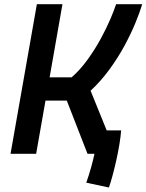

<svg xmlns="http://www.w3.org/2000/svg" viewBox="-20 -713 679 890"><path d="M484.9 156.2 379.9 133.8Q392.6 97.7 402.1 63.7Q411.6 29.8 418 0H385.7L289.6 -246.6H190.9L147.5 0H28.8L150.9 -693.4H269.5L210 -354.5H312Q352.1 -389.6 386.2 -437Q420.4 -484.4 447.3 -533.9Q474.1 -583.5 492.2 -626Q510.3 -668.5 518.1 -693.4H639.2Q627.9 -655.8 607.2 -605.5Q586.4 -555.2 556.2 -499.5Q525.9 -443.8 486.6 -390.1Q447.3 -336.4 399.9 -292.5L474.6 -108.4H541.5Q539.6 -81.5 533.7 -45.2Q527.8 -8.8 519.3 29.3Q510.7 67.4 501.7 100.8Q492.7 134.3 484.9 156.2Z"/></svg>

Font: Cascadia Code PL SemiBold
Style: Italic
Weight: 600
Italic angle: -10°
Monospace: yes
Designer: Aaron Bell
Foundry: Saja Typeworks
Version: Version 2404.023; ttfautohint (v1.8.4)